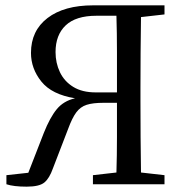

<svg xmlns="http://www.w3.org/2000/svg" viewBox="-20 -690 672 719"><path d="M4 0V-34L86 -43L144 -192Q167 -250 192.5 -281Q218 -312 261 -322Q174 -336 135 -384.5Q96 -433 96 -492Q96 -575 158 -622.5Q220 -670 329 -670H596V-636L508 -626Q507 -562 506.5 -493.5Q506 -425 506 -359V-312Q506 -245 506.5 -176Q507 -107 508 -44L596 -34V0H328V-34L416 -44Q418 -108 418 -176.5Q418 -245 418 -305H367Q328 -305 304.5 -297.5Q281 -290 265.5 -269Q250 -248 235 -207L178 -59Q165 -22 146 -6.5Q127 9 80 9Q31 9 4 0ZM338 -344H418V-347Q418 -424 418 -495.5Q418 -567 416 -631H341Q264 -631 226 -595Q188 -559 188 -495Q188 -454 204.5 -419.5Q221 -385 254.5 -364.5Q288 -344 338 -344Z"/></svg>

Font: Source Serif 4 Subhead
Style: Regular
Weight: 400
Designer: Frank Grießhammer
Foundry: Adobe Systems Incorporated
Version: Version 4.004;hotconv 1.0.117;makeotfexe 2.5.65602